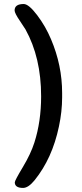

<svg xmlns="http://www.w3.org/2000/svg" viewBox="-20 -755 398 937"><path d="M283.2 -301.3V-279.3Q283.2 -210.9 267.6 -137.7Q234.9 18.1 148.9 124.5Q118.2 162.1 92.8 162.1Q52.2 162.1 52.2 134.8Q52.2 126 91.3 60.8Q130.4 -4.4 147.9 -59.6Q180.7 -162.1 180.7 -285.2Q180.7 -473.6 104.5 -611.3Q102.1 -616.2 76.7 -653.6Q51.3 -690.9 51.3 -704.1Q51.3 -735.4 95.7 -735.4Q120.1 -735.4 161.1 -681.4Q202.1 -627.4 229 -563.5Q283.2 -436 283.2 -301.3Z"/></svg>

Font: Averia Sans
Style: Bold
Weight: 700
Version: Version 1.0